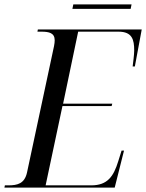

<svg xmlns="http://www.w3.org/2000/svg" viewBox="-42 -847 660 867"><path d="M285 -807H548L552 -827H289ZM-22 0H476L518 -167H507L492 -119C471 -51 444 -10 370 -10H164L240 -368H462L465 -379H243L311 -704H493C555 -704 564 -668 564 -619C564 -600 559 -564 557 -547H567L598 -714H129L127 -704H145C180 -704 205 -698 205 -665C205 -658 204 -649 202 -639L80 -68C69 -18 37 -10 -4 -10H-20Z"/></svg>

Font: Noto Serif Display SemiCondensed
Style: Italic
Weight: 400
Width: 4
Italic angle: -12°
Designer: Monotype Design Team
Foundry: Monotype Imaging Inc.
Version: Version 2.009